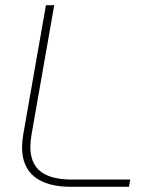

<svg xmlns="http://www.w3.org/2000/svg" viewBox="-20 -720 598 740"><path d="M65 -153Q65 -174 70 -204L157 -700H189L102 -204Q97 -174 97 -154Q97 -90 136.5 -59Q176 -28 257 -28H482L477 0H255Q161 0 113 -38.5Q65 -77 65 -153Z"/></svg>

Font: KoHo ExtraLight
Style: Italic
Weight: 275
Italic angle: -10°
Version: Version 1.000; ttfautohint (v1.6)